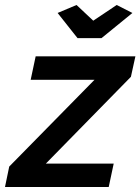

<svg xmlns="http://www.w3.org/2000/svg" viewBox="-58 -750 563 770"><path d="M173 -698 249 -730 316 -667 410 -730 473 -698 349 -597H253ZM-21 -82 321 -430H65L85 -524H485L467 -442L126 -94H398L378 0H-38Z"/></svg>

Font: Raleway-v4020
Style: Bold Italic
Weight: 700
Italic angle: -12°
Designer: Matt McInerney, Pablo Impallari, Rodrigo Fuenzalida
Foundry: Matt McInerney, Pablo Impallari, Rodrigo Fuenzalida
Version: Version 4.020;PS 004.020;hotconv 1.0.88;makeotf.lib2.5.64775